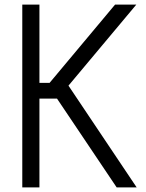

<svg xmlns="http://www.w3.org/2000/svg" viewBox="-20 -820 640 840"><path d="M103 -388.5V-457.5H197L483.5 -800H576.5L232 -388.5ZM77.5 0V-800H152.5V0ZM490.5 0 207 -422 257 -479 578 0Z"/></svg>

Font: Victor Mono Thin
Style: Regular
Weight: 100
Monospace: yes
Designer: Rune Bjørnerås
Version: Version 1.561;gftools[0.9.30]